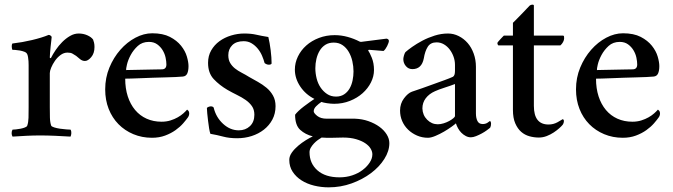

<svg xmlns="http://www.w3.org/2000/svg" viewBox="-20 -584 2890 825"><path d="M318 -440Q338 -440 355 -432.5Q372 -425 380 -414Q382 -409 384 -401Q386 -393 386 -382Q386 -355 372 -338.5Q358 -322 345 -322Q334 -322 324.5 -329.5Q315 -337 307 -344Q299 -349 291.5 -353.5Q284 -358 270 -358Q254 -358 240 -347.5Q226 -337 216 -322.5Q206 -308 200 -293.5Q194 -279 194 -270V-124Q194 -100 194.5 -79Q195 -58 200 -44Q202 -40 213 -36.5Q224 -33 238 -31Q252 -29 265 -28Q278 -27 283 -27Q287 -21 286.5 -12Q286 -3 283 3Q252 1 217 -0.5Q182 -2 153 -2Q123 -2 93.5 -0.5Q64 1 34 3Q30 -3 30 -12Q30 -21 34 -27Q39 -27 48.5 -28Q58 -29 68.5 -31Q79 -33 87.5 -36.5Q96 -40 97 -44Q102 -58 102.5 -78Q103 -98 103 -124V-291Q103 -296 103 -304Q103 -312 102.5 -321Q102 -330 100.5 -338.5Q99 -347 97 -351Q94 -358 85 -361.5Q76 -365 65 -367Q54 -369 45 -369.5Q36 -370 33 -370Q31 -375 30.5 -383.5Q30 -392 33 -397Q76 -402 118 -412Q160 -422 189 -434Q194 -434 198 -430.5Q202 -427 202 -425Q202 -422 200.5 -410Q199 -398 197.5 -383.5Q196 -369 195 -356Q194 -343 194 -338Q194 -334 196 -334Q198 -334 199 -335Q207 -351 219.5 -369.5Q232 -388 247.5 -403.5Q263 -419 281 -429.5Q299 -440 318 -440Z M620 -404Q591 -404 572 -386.5Q553 -369 541.5 -347.5Q530 -326 525.5 -306.5Q521 -287 522 -283Q524 -283 546 -283.5Q568 -284 594.5 -284.5Q621 -285 645 -285.5Q669 -286 675 -286Q695 -286 695 -307Q695 -320 691.5 -336.5Q688 -353 679 -368Q670 -383 655.5 -393.5Q641 -404 620 -404ZM634 -441Q680 -441 710 -425.5Q740 -410 758 -387.5Q776 -365 783 -341Q790 -317 790 -300Q790 -280 784.5 -268Q779 -256 765 -255Q755 -254 734.5 -253Q714 -252 689 -251.5Q664 -251 637 -250Q610 -249 586 -248Q562 -247 543.5 -246.5Q525 -246 518 -246Q518 -204 529 -170Q540 -136 560.5 -111.5Q581 -87 610 -74Q639 -61 674 -61Q695 -61 712.5 -66.5Q730 -72 744 -80Q758 -88 768 -97Q778 -106 784 -113Q786 -112 789.5 -108Q793 -104 793 -97Q793 -87 787 -79Q780 -69 767 -54Q754 -39 734.5 -25Q715 -11 689.5 -1.5Q664 8 633 8Q590 8 553 -7.5Q516 -23 489 -50.5Q462 -78 447 -116Q432 -154 432 -200Q432 -250 450 -293.5Q468 -337 497 -370Q526 -403 562 -422Q598 -441 634 -441Z M1029 -440Q1059 -440 1080.5 -435Q1102 -430 1133 -425Q1136 -413 1138.5 -398.5Q1141 -384 1143 -368.5Q1145 -353 1146 -338Q1147 -323 1147 -312Q1147 -309 1143.5 -307.5Q1140 -306 1135 -306Q1126 -306 1117 -313Q1113 -328 1106 -344.5Q1099 -361 1087.5 -375Q1076 -389 1061 -398Q1046 -407 1027 -407Q995 -407 978 -390Q961 -373 961 -347Q961 -327 969 -313.5Q977 -300 989.5 -290Q1002 -280 1018.5 -271.5Q1035 -263 1051 -253Q1069 -243 1088.5 -232Q1108 -221 1125 -207Q1142 -193 1153 -173.5Q1164 -154 1164 -128Q1164 -96 1150.5 -70.5Q1137 -45 1114 -27Q1091 -9 1061.5 0.5Q1032 10 999 10Q965 10 939 3Q913 -4 884 -9Q881 -17 878.5 -32.5Q876 -48 874 -65Q872 -82 870.5 -97Q869 -112 869 -120Q871 -123 876.5 -125Q882 -127 886 -127Q894 -127 898 -122Q908 -80 938.5 -52Q969 -24 1006 -24Q1035 -24 1054 -42Q1073 -60 1073 -91Q1073 -113 1062.5 -128Q1052 -143 1035.5 -154.5Q1019 -166 998.5 -176Q978 -186 957 -198Q923 -218 898.5 -244Q874 -270 874 -314Q874 -344 887.5 -367.5Q901 -391 923 -407Q945 -423 973 -431.5Q1001 -440 1029 -440Z M1414 -401Q1393 -401 1378 -391.5Q1363 -382 1353.5 -366Q1344 -350 1339.5 -330.5Q1335 -311 1335 -291Q1335 -269 1340.5 -247Q1346 -225 1357.5 -208Q1369 -191 1385.5 -180Q1402 -169 1424 -169Q1444 -169 1458.5 -178.5Q1473 -188 1482 -203.5Q1491 -219 1495 -238.5Q1499 -258 1499 -277Q1499 -299 1494 -321Q1489 -343 1478.5 -361Q1468 -379 1452 -390Q1436 -401 1414 -401ZM1362 7Q1355 11 1346 17.5Q1337 24 1329 32.5Q1321 41 1315.5 50.5Q1310 60 1310 70Q1310 118 1344 148Q1378 178 1439 178Q1468 178 1493.5 169.5Q1519 161 1538 146.5Q1557 132 1568.5 114.5Q1580 97 1580 79Q1580 67 1572.5 54.5Q1565 42 1549.5 31.5Q1534 21 1510 14Q1486 7 1454 7Q1434 7 1410 8Q1386 9 1362 7ZM1418 -433Q1446 -433 1473.5 -425.5Q1501 -418 1526 -405Q1528 -405 1531 -404L1641 -418Q1651 -416 1651 -408Q1651 -405 1649 -399Q1647 -393 1643.5 -386Q1640 -379 1636 -373.5Q1632 -368 1628 -365Q1611 -367 1591.5 -368Q1572 -369 1566 -370Q1562 -370 1562 -367Q1568 -359 1577.5 -336Q1587 -313 1587 -283Q1587 -256 1574 -230Q1561 -204 1538 -183.5Q1515 -163 1483.5 -150.5Q1452 -138 1416 -138Q1402 -138 1385.5 -140.5Q1369 -143 1361 -146Q1349 -138 1338.5 -127.5Q1328 -117 1328 -106Q1328 -98 1343 -86Q1358 -74 1384 -74H1505Q1536 -73 1563 -63.5Q1590 -54 1610 -39.5Q1630 -25 1641.5 -6.5Q1653 12 1653 31Q1653 65 1631.5 99Q1610 133 1574 160Q1538 187 1491 204Q1444 221 1392 221Q1360 221 1329.5 213.5Q1299 206 1275.5 191Q1252 176 1237.5 154Q1223 132 1223 103Q1223 87 1234 71.5Q1245 56 1261 42.5Q1277 29 1294 18.5Q1311 8 1324 2Q1292 -6 1270 -26Q1248 -46 1248 -91Q1253 -98 1263 -107.5Q1273 -117 1285.5 -126.5Q1298 -136 1310 -144.5Q1322 -153 1331 -159Q1293 -178 1270 -212.5Q1247 -247 1247 -285Q1247 -314 1260 -341Q1273 -368 1296 -388.5Q1319 -409 1350.5 -421Q1382 -433 1418 -433Z M1861 -50Q1873 -50 1886 -54Q1899 -58 1910 -64Q1921 -70 1928 -76Q1935 -82 1935 -85V-223Q1917 -216 1890.5 -207.5Q1864 -199 1849 -192Q1824 -181 1809.5 -162Q1795 -143 1795 -118Q1796 -89 1815.5 -69.5Q1835 -50 1861 -50ZM1819 8Q1794 8 1772 -1.5Q1750 -11 1733.5 -27Q1717 -43 1708 -64Q1699 -85 1699 -109Q1699 -139 1716 -161.5Q1733 -184 1750 -190Q1769 -196 1794 -205Q1819 -214 1844 -223Q1869 -232 1891 -240Q1913 -248 1926 -254Q1935 -259 1935 -279V-305Q1935 -323 1929 -340Q1923 -357 1912.5 -371Q1902 -385 1887.5 -393.5Q1873 -402 1856 -402Q1830 -402 1818 -383Q1806 -364 1801 -333Q1792 -287 1752 -287Q1735 -287 1724 -300Q1713 -313 1713 -330Q1713 -335 1715.5 -344.5Q1718 -354 1722 -360Q1732 -369 1751 -382.5Q1770 -396 1794.5 -409Q1819 -422 1847.5 -431Q1876 -440 1905 -440Q1929 -440 1951 -429Q1973 -418 1989.5 -399Q2006 -380 2015.5 -353.5Q2025 -327 2025 -297V-97Q2025 -77 2031.5 -64Q2038 -51 2054 -51Q2066 -51 2074.5 -56.5Q2083 -62 2085 -64Q2088 -63 2089 -59.5Q2090 -56 2090 -53Q2090 -42 2086 -35Q2081 -31 2071.5 -24Q2062 -17 2050 -10.5Q2038 -4 2025.5 1Q2013 6 2003 6Q1992 6 1981.5 0.5Q1971 -5 1962.5 -13.5Q1954 -22 1948 -33Q1942 -44 1939 -54Q1935 -50 1920.5 -39.5Q1906 -29 1888 -18.5Q1870 -8 1851 0Q1832 8 1819 8Z M2399 -431Q2403 -431 2403.5 -427.5Q2404 -424 2404 -419Q2404 -412 2399.5 -403.5Q2395 -395 2388 -389H2274V-129Q2274 -49 2337 -49Q2358 -49 2376 -59Q2394 -69 2398 -72Q2403 -70 2403 -64Q2403 -59 2401 -54Q2399 -49 2397 -47Q2393 -42 2383 -33Q2373 -24 2359.5 -15Q2346 -6 2329.5 0.5Q2313 7 2295 7Q2275 7 2255 1.5Q2235 -4 2219.5 -17.5Q2204 -31 2194 -54Q2184 -77 2184 -112V-389H2122Q2120 -389 2118.5 -393Q2117 -397 2117 -399Q2118 -402 2122 -406.5Q2126 -411 2130.5 -416Q2135 -421 2139.5 -425.5Q2144 -430 2145 -431H2184V-486Q2193 -495 2204 -506Q2215 -517 2225.5 -528Q2236 -539 2244 -547.5Q2252 -556 2256 -560Q2261 -564 2267.5 -564Q2274 -564 2274 -560V-431Z M2643 -404Q2614 -404 2595 -386.5Q2576 -369 2564.5 -347.5Q2553 -326 2548.5 -306.5Q2544 -287 2545 -283Q2547 -283 2569 -283.5Q2591 -284 2617.5 -284.5Q2644 -285 2668 -285.5Q2692 -286 2698 -286Q2718 -286 2718 -307Q2718 -320 2714.5 -336.5Q2711 -353 2702 -368Q2693 -383 2678.5 -393.5Q2664 -404 2643 -404ZM2657 -441Q2703 -441 2733 -425.5Q2763 -410 2781 -387.5Q2799 -365 2806 -341Q2813 -317 2813 -300Q2813 -280 2807.5 -268Q2802 -256 2788 -255Q2778 -254 2757.5 -253Q2737 -252 2712 -251.5Q2687 -251 2660 -250Q2633 -249 2609 -248Q2585 -247 2566.5 -246.5Q2548 -246 2541 -246Q2541 -204 2552 -170Q2563 -136 2583.5 -111.5Q2604 -87 2633 -74Q2662 -61 2697 -61Q2718 -61 2735.5 -66.5Q2753 -72 2767 -80Q2781 -88 2791 -97Q2801 -106 2807 -113Q2809 -112 2812.5 -108Q2816 -104 2816 -97Q2816 -87 2810 -79Q2803 -69 2790 -54Q2777 -39 2757.5 -25Q2738 -11 2712.5 -1.5Q2687 8 2656 8Q2613 8 2576 -7.5Q2539 -23 2512 -50.5Q2485 -78 2470 -116Q2455 -154 2455 -200Q2455 -250 2473 -293.5Q2491 -337 2520 -370Q2549 -403 2585 -422Q2621 -441 2657 -441Z"/></svg>

Font: Vermiglione Medium
Style: Regular
Weight: 500
Version: Version 1.000